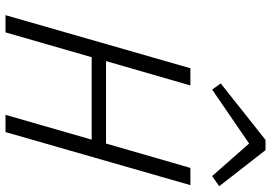

<svg xmlns="http://www.w3.org/2000/svg" viewBox="-160 -800 961 680"><g transform="rotate(90 320.0 -460.5)"><path d="M275.9 -762.2 476.1 -920.9H512.2L640.1 -756.8L604 -731.9L488.8 -862.8L297.9 -731.9ZM222.2 -654.8H283.2L196.8 -356H488.8L575.2 -654.8H636.2L448.2 0H387.2L475.1 -305.2H183.1L95.2 0H34.2Z"/></g></svg>

Font: IntelOne Mono Light
Style: Italic
Weight: 300
Italic angle: -16°
Designer: Fred Shallcrass
Foundry: Frere-Jones Type LLC
Version: Version 1.200;hotconv 1.1.0;makeotfexe 2.6.0;FJTRelease1.2